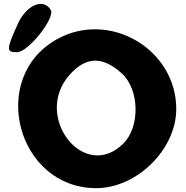

<svg xmlns="http://www.w3.org/2000/svg" viewBox="-20 -1030 971 1000"><path d="M277 -826C-83 -626 69 -50 481 -50C693 -50 898 -252 898 -462C898 -774 551 -978 277 -826ZM614 -648C706 -565 711 -371 623 -283C418 -78 148 -425 344 -642C429 -736 514 -738 614 -648ZM72 -904C12 -771 12 -758 69 -758C127 -758 270 -938 244 -979C205 -1042 117 -1004 72 -904Z"/></svg>

Font: Hussar Skorodowane
Style: Bold
Weight: 700
Foundry: Cannot Into Space Fonts
Version: Version 0.892